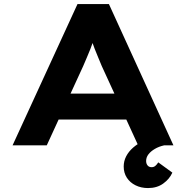

<svg xmlns="http://www.w3.org/2000/svg" viewBox="-20 -720 921 951"><path d="M42.2 0 363.9 -700H519.4L839.1 0H664.3L483.8 -393.4Q474.9 -415.3 465.9 -436.5Q456.9 -457.7 448.9 -478.4Q440.8 -499.1 433.7 -520.1Q426.7 -541.1 421.3 -561.4L456.6 -561.8Q450.3 -540.3 442.9 -519Q435.6 -497.7 427.5 -476.9Q419.3 -456.1 410.3 -435.4Q401.3 -414.7 391.6 -391.7L211.6 0ZM191.6 -127.8 246.9 -256.5H630.9L665.2 -127.8ZM713.2 211.5Q679.2 211.5 651.6 198Q624 184.5 608.3 160.3Q592.7 136.2 592.7 104.9Q592.7 78 604.9 54.3Q617.1 30.5 639.5 11Q661.8 -8.4 692.4 -23.4Q723 -38.4 758.8 -48.6L792.7 0Q767.3 5.6 746.9 17.6Q726.5 29.7 715.1 44.6Q703.8 59.5 703.8 77.2Q703.8 90.4 710.8 99.2Q717.8 108.1 730.9 108.1Q741.8 108.1 749.3 101.7Q756.9 95.4 763.9 84.2L833.7 135.1Q819.5 166.9 788.4 189.2Q757.4 211.5 713.2 211.5Z"/></svg>

Font: Lexend Mega
Style: Regular
Weight: 400
Designer: Bonnie Shaver-Troup, Thomas Jockin
Foundry: Lexend
Version: Version 1.007